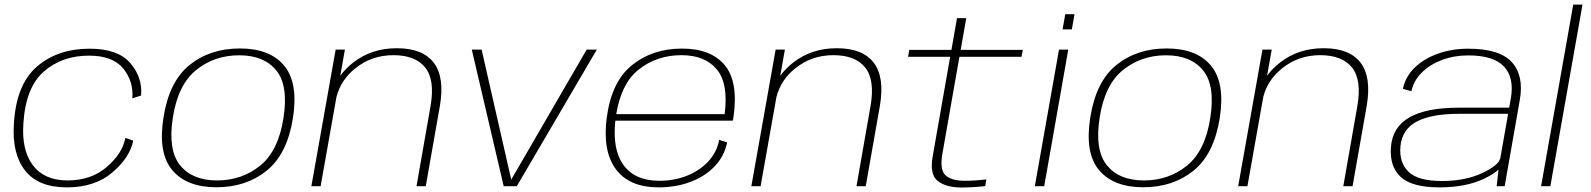

<svg xmlns="http://www.w3.org/2000/svg" viewBox="-20 -805 6876 830"><path d="M269 5Q145.5 5 88.5 -67.8Q31.5 -140.5 40 -268.5Q49.5 -439 139.2 -516.8Q229 -594.5 367.5 -594.5Q489 -594.5 542.8 -532.8Q596.5 -471 590 -392L552 -380Q558 -453 512.8 -508.8Q467.5 -564.5 364.5 -564.5Q248.5 -564.5 169.5 -495.8Q90.5 -427 81 -270Q73 -155.5 122.5 -90.2Q172 -25 272 -25Q374.5 -25 442 -83.5Q509.5 -142 522 -209L556 -197Q541.5 -124.5 466 -59.8Q390.5 5 269 5Z M915.5 4.5Q787 4.5 724.8 -69.5Q662.5 -143.5 686.5 -295.5Q710.5 -452 799.2 -523.8Q888 -595.5 1017 -595.5Q1146 -595.5 1208 -521.8Q1270 -448 1246.5 -295.5Q1222 -139.5 1133.2 -67.5Q1044.5 4.5 915.5 4.5ZM918.5 -25Q1025.5 -25 1104.5 -88.8Q1183.5 -152.5 1205.5 -295.5Q1227.5 -435.5 1174.2 -500.8Q1121 -566 1014 -566Q907.5 -566 828.2 -502.5Q749 -439 727 -295.5Q705.5 -155.5 758.8 -90.2Q812 -25 918.5 -25Z M1326 0 1431 -590.5H1471L1451 -477.5Q1473 -508 1508 -535.5Q1587 -596.5 1695.5 -596.5Q1807.5 -596.5 1855.2 -533.8Q1903 -471 1881.5 -346.5L1820.5 0H1780.5L1841 -345.5Q1861 -459.5 1818.2 -513Q1775.5 -566.5 1680.5 -566.5Q1587 -566.5 1516.5 -510Q1453.5 -460 1434.5 -386L1366 0Z M2157.5 0 2019.5 -590.5H2062L2190 -28.5L2516 -590.5H2560L2214 0Z M2828 5Q2700 5 2642 -74Q2584 -153 2603 -297Q2623.5 -452 2712.2 -523.5Q2801 -595 2928.5 -595Q3053 -595 3112.8 -523.5Q3172.5 -452 3151 -300.5Q3149.5 -289.5 3147.5 -283.5H2640Q2627 -160.5 2673.5 -94Q2723 -23.5 2831 -23.5Q2894 -23.5 2948.8 -45Q3003.5 -66.5 3041 -106.2Q3078.5 -146 3089 -200.5L3123.5 -189.5Q3110.5 -128 3068 -84.5Q3025.5 -41 2963 -18Q2900.5 5 2828 5ZM2644 -311.5H3112.5Q3129.5 -443 3079.5 -504Q3028.5 -566.5 2926 -566.5Q2819.5 -566.5 2740.5 -504Q2665.5 -444 2644 -311.5Z M3228 0 3333 -590.5H3373L3353 -477.5Q3375 -508 3410 -535.5Q3489 -596.5 3597.5 -596.5Q3709.5 -596.5 3757.2 -533.8Q3805 -471 3783.5 -346.5L3722.5 0H3682.5L3743 -345.5Q3763 -459.5 3720.2 -513Q3677.5 -566.5 3582.5 -566.5Q3489 -566.5 3418.5 -510Q3355.5 -460 3336.5 -386L3268 0Z M4136 5.5Q4070 5.5 4034 -22.5Q3998 -50.5 4012 -129.5L4087.5 -559.5H3905.5L3910.5 -589.5H4093L4117 -726.5H4157L4133 -589.5H4401.5L4396 -559.5H4127.5L4054 -141Q4041.5 -71.5 4067.2 -47.5Q4093 -23.5 4150.5 -23.5Q4195.5 -23.5 4244 -29.5L4239 -0.5Q4186.5 5.5 4136 5.5Z M4453.5 0 4558 -590.5H4598L4494 0ZM4585 -743.5H4625L4613.5 -678H4573.5Z M4922 4.5Q4793.5 4.5 4731.2 -69.5Q4669 -143.5 4693 -295.5Q4717 -452 4805.8 -523.8Q4894.5 -595.5 5023.5 -595.5Q5152.5 -595.5 5214.5 -521.8Q5276.5 -448 5253 -295.5Q5228.5 -139.5 5139.8 -67.5Q5051 4.5 4922 4.5ZM4925 -25Q5032 -25 5111 -88.8Q5190 -152.5 5212 -295.5Q5234 -435.5 5180.8 -500.8Q5127.5 -566 5020.5 -566Q4914 -566 4834.8 -502.5Q4755.5 -439 4733.5 -295.5Q4712 -155.5 4765.2 -90.2Q4818.5 -25 4925 -25Z M5332.5 0 5437.5 -590.5H5477.5L5457.5 -477.5Q5479.5 -508 5514.5 -535.5Q5593.5 -596.5 5702 -596.5Q5814 -596.5 5861.8 -533.8Q5909.5 -471 5888 -346.5L5827 0H5787L5847.5 -345.5Q5867.5 -459.5 5824.8 -513Q5782 -566.5 5687 -566.5Q5593.5 -566.5 5523 -510Q5460 -460 5441 -386L5372.5 0Z M6450 0 6458 -72Q6437 -52 6394.5 -32Q6316.5 5 6202.5 5Q6083.5 5 6034.8 -40.5Q5986 -86 5993 -170.5Q6000 -256.5 6073.5 -298Q6147 -339.5 6286.5 -339.5H6504L6511 -378Q6527 -468.5 6482 -517Q6437 -565.5 6327 -565.5Q6266 -565.5 6213.5 -545.8Q6161 -526 6126 -491Q6091 -456 6081.5 -410.5L6044.5 -421Q6056 -475 6096.8 -513.8Q6137.5 -552.5 6197.5 -573.5Q6257.5 -594.5 6327.5 -594.5Q6463 -594.5 6515.8 -536Q6568.5 -477.5 6550 -373L6484.5 0ZM6466 -123 6499.5 -313H6286.5Q6168.5 -313 6105 -279.8Q6041.5 -246.5 6034 -173Q6027.5 -103 6068.5 -62.8Q6109.5 -22.5 6213.5 -22.5Q6314 -22.5 6387.2 -56.8Q6460.5 -91 6466 -123Z M6642 0 6781 -785H6821L6682 0Z"/></svg>

Font: Anybody ExtraExpanded ExtraLight
Style: Italic
Weight: 200
Width: 8
Italic angle: -10°
Designer: Tyler Finck
Foundry: Etcetera Type Company
Version: Version 1.010; ttfautohint (v1.8.3) -l 8 -r 50 -G 200 -x 14 